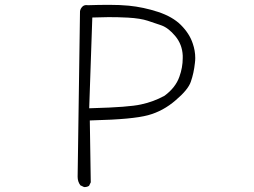

<svg xmlns="http://www.w3.org/2000/svg" viewBox="-20 -762 1040 785"><path d="M357.4 -690.4Q403.8 -691.9 421.1 -691.9Q438.5 -691.9 458.7 -691.7Q479 -691.4 503.9 -689.9Q554.2 -687 584.5 -677Q614.7 -667 640.1 -658.2Q668.9 -647.9 697 -614Q725.1 -580.1 727.1 -534.7Q727.1 -529.8 727.1 -524.4Q727.1 -485.8 713.4 -448.2Q697.8 -403.8 652.8 -370.6Q607.4 -345.7 556.6 -335Q506.3 -323.7 358.9 -319.8L344.7 -319.3ZM325.2 2.9Q336.4 2.9 344.2 -2.4L351.1 -16.6L347.2 -269.5L359.9 -270Q522.5 -273.9 585.4 -291Q647 -307.6 698.2 -352.1Q749.5 -395.5 760.3 -428.2Q772.5 -462.9 776.9 -504.4Q778.3 -514.6 778.3 -524.9Q778.3 -554.7 768.1 -584Q754.9 -624.5 719.7 -659.7Q685.5 -693.8 626 -713.4Q566.4 -732.9 506.3 -738.8Q470.2 -742.2 426.8 -742.2Q383.3 -742.2 340.3 -740.7Q336.9 -741.2 333 -741.2Q323.2 -741.2 316.9 -734.9Q308.6 -726.6 307.1 -715.8L297.4 -39.1Q297.4 -19.5 308.6 -4.4L322.8 2.4Q324.2 2.9 325.2 2.9Z"/></svg>

Font: NaikaiFont
Style: ExtraLight
Weight: 200
Version: Version 1.89